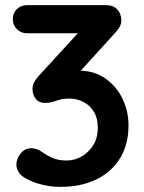

<svg xmlns="http://www.w3.org/2000/svg" viewBox="-20 -720 562 750"><path d="M102 -141Q111 -141 121.5 -138Q132 -135 145 -126Q162 -113 185.5 -103Q209 -93 240 -93Q271 -93 298.5 -108.5Q326 -124 344 -152.5Q362 -181 362 -221Q362 -259 346.5 -284Q331 -309 305.5 -322Q280 -335 251 -335Q229 -335 214.5 -331Q200 -327 186.5 -322.5Q173 -318 155 -318Q132 -318 119.5 -334Q107 -350 107 -372Q107 -386 112.5 -397Q118 -408 129 -421L305 -613L332 -590H86Q62 -590 46 -606Q30 -622 30 -646Q30 -669 46 -684.5Q62 -700 86 -700H392Q423 -700 438.5 -683Q454 -666 454 -640Q454 -627 447.5 -615Q441 -603 430 -592L253 -397L226 -431Q237 -436 256.5 -440Q276 -444 289 -444Q348 -444 391.5 -413.5Q435 -383 458.5 -334.5Q482 -286 482 -230Q482 -156 449 -102Q416 -48 356 -19Q296 10 216 10Q179 10 143 1Q107 -8 81 -23Q59 -35 51.5 -49.5Q44 -64 44 -77Q44 -100 60.5 -120.5Q77 -141 102 -141Z"/></svg>

Font: Quicksand Variable Light
Style: Regular
Weight: 300
Designer: Andrew Paglinawan
Foundry: Andrew Paglinawan
Version: Version 3.004